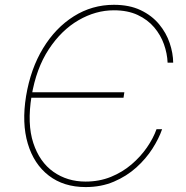

<svg xmlns="http://www.w3.org/2000/svg" viewBox="-20 -757 763 787"><path d="M331.1 9.8Q241.2 9.8 180.2 -37.1Q119.1 -84 94 -168Q68.8 -252 86.9 -363.3Q105.5 -475.1 156.5 -559.1Q207.5 -643.1 282.5 -690.2Q357.4 -737.3 446.8 -737.3Q510.7 -737.3 556.6 -715.3Q602.5 -693.4 632.1 -657.7Q661.6 -622.1 675.5 -580.6Q689.5 -539.1 689.9 -500H667Q665.5 -537.6 652.1 -575.4Q638.7 -613.3 612.1 -644.8Q585.4 -676.3 544.4 -695.6Q503.4 -714.8 446.8 -714.8Q372.1 -714.8 301.8 -674.1Q231.4 -633.3 179.9 -554.9Q128.4 -476.6 109.4 -363.3Q90.8 -249 116.5 -170.9Q142.1 -92.8 199 -52.7Q255.9 -12.7 330.6 -12.7Q387.2 -12.7 434.6 -32Q481.9 -51.3 519 -83Q556.2 -114.7 582.3 -152.6Q608.4 -190.4 621.6 -227.5H644.5Q631.3 -189 604.7 -147.5Q578.1 -106 538.6 -70.3Q499 -34.7 447 -12.5Q395 9.8 331.1 9.8ZM98.6 -356.4 102.1 -378.9H489.7L486.3 -356.4Z"/></svg>

Font: Inter Thin
Style: Italic
Weight: 250
Italic angle: -9.3988°
Designer: Rasmus Andersson
Foundry: rsms
Version: Version 4.001;git-66647c0bb